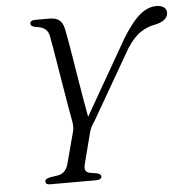

<svg xmlns="http://www.w3.org/2000/svg" viewBox="-51 -764 790 814"><g transform="rotate(-5 343.5 -357.0)"><path d="M349 -14.5Q349 0 323 0H128.5Q110.5 0 110.5 -13.5Q110.5 -25 132 -29.5L162.5 -34Q197.5 -39 209 -76L244.5 -209.5Q248.5 -222.5 248.5 -234.5Q248.5 -246.5 246 -260Q242.5 -276 236.2 -313.5Q230 -351 222 -398.5Q214 -446 206.2 -493.5Q198.5 -541 192.2 -577.5Q186 -614 183 -628.5Q175 -665 128.5 -669.5Q106.5 -673 105.5 -685Q105 -700 128 -700H186.5Q215 -700 229.5 -688.5Q244 -677 249.5 -651.5Q253 -636.5 259 -602.5Q265 -568.5 272.2 -524Q279.5 -479.5 287.2 -432.2Q295 -385 302.2 -342.5Q309.5 -300 315 -271L498.5 -591Q542.5 -661 575.8 -687.2Q609 -713.5 643.5 -713.5Q666 -713.5 676.5 -704.2Q687 -695 687 -682.5Q687 -645.5 624.5 -634Q598 -629 569.8 -610.8Q541.5 -592.5 511 -546.5L340 -250Q323.5 -226.5 318.5 -208.5L283.5 -72.5Q274.5 -39 301 -34L331 -29Q349 -24.5 349 -14.5Z"/></g></svg>

Font: Fraunces 9pt Light
Style: Italic
Weight: 300
Italic angle: -16°
Version: Version 1.000;[0bf87f6ff]